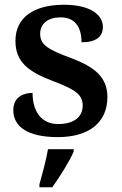

<svg xmlns="http://www.w3.org/2000/svg" viewBox="-20 -567 514 808"><path d="M223 10C353 10 432 -50 432 -159C432 -243 376 -286 281 -322C180 -359 149 -379 149 -425C149 -468 183 -494 235 -494C294 -494 323 -455 323 -389C385 -389 413 -413 413 -454C413 -502 364 -547 249 -547C126 -547 45 -496 45 -395C45 -306 99 -265 205 -225C301 -189 328 -167 328 -122C328 -78 295 -45 225 -45C154 -45 117 -98 117 -176C86 -176 36 -164 36 -103C36 -35 95 10 223 10ZM146 208V221H200C231 178 272 113 290 71V61H182C174 107 158 166 146 208Z"/></svg>

Font: Noto Serif Tamil SemiBold
Style: Regular
Weight: 600
Designer: Indian Type Foundry, Tom Grace, and the Monotype Design Team
Foundry: Monotype Imaging Inc.
Version: Version 2.004